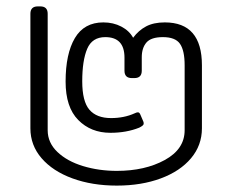

<svg xmlns="http://www.w3.org/2000/svg" viewBox="-20 -565 726 600"><path d="M75 -164V-522Q75 -545 98 -545H106Q129 -545 129 -522V-158Q129 -119 159.5 -90Q190 -61 239.5 -46Q289 -31 345 -31Q433 -31 495 -65Q557 -99 557 -158V-361Q557 -407 542.5 -428Q528 -449 489 -449Q452 -449 437.5 -432Q423 -415 423 -386V-344Q423 -321 400 -321H392Q369 -321 369 -344V-385Q369 -449 309 -449Q268 -449 252.5 -412.5Q237 -376 237 -311Q237 -248 259.5 -222Q282 -196 327 -196Q368 -196 401 -211Q407 -214 411 -214Q416 -214 419 -206L428 -185Q429 -183 429 -179Q429 -175 425 -172Q421 -169 415 -166Q375 -150 325 -150Q264 -150 224.5 -190Q185 -230 185 -310Q185 -397 214 -446Q243 -495 303 -495Q334 -495 359 -482Q384 -469 396 -447Q413 -470 436.5 -482.5Q460 -495 495 -495Q611 -495 611 -361V-164Q611 -111 577 -70.5Q543 -30 482.5 -7.5Q422 15 345 15Q268 15 206.5 -7.5Q145 -30 110 -70.5Q75 -111 75 -164Z"/></svg>

Font: Mitr ExtraLight
Style: Regular
Weight: 275
Designer: Thanarat Vachiruckul
Foundry: Cadson Demak Co.,Ltd.
Version: Version 1.001